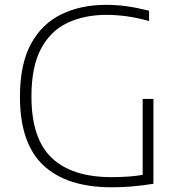

<svg xmlns="http://www.w3.org/2000/svg" viewBox="-20 -769 744 794"><path d="M442 5.5Q256 5.5 159.2 -85.5Q62.5 -176.5 62.5 -369Q62.5 -504 108.2 -587.8Q154 -671.5 234.5 -710.2Q315 -749 418.5 -749Q463.5 -749 506.8 -742.8Q550 -736.5 596.5 -724.5V-682Q544 -696.5 501.5 -702Q459 -707.5 420 -707.5Q329 -707.5 259 -674.5Q189 -641.5 149.5 -567.2Q110 -493 110 -370Q110 -196 193.8 -116.2Q277.5 -36.5 441 -36.5Q479 -36.5 510.8 -38.8Q542.5 -41 570 -46V-360H614.5V-9Q563 -1 523.8 2.2Q484.5 5.5 442 5.5Z"/></svg>

Font: Encode Sans Semi Expanded ExtraLight
Style: Regular
Weight: 200
Width: 6
Designer: Multiple Designers
Foundry: Impallari Type
Version: Version 3.000; ttfautohint (v1.8.3) -l 8 -r 50 -G 200 -x 14 